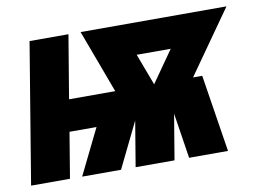

<svg xmlns="http://www.w3.org/2000/svg" viewBox="-77 -610 939 700"><g transform="rotate(-10 392.5 -260.0)"><path d="M-15 0 71 -520H215L176 -286H347L260 -520H800L635 -286H669L714 0H570L544 -168L516 0H372L400 -168L318 0H174L257 -169H157L129 0ZM491 -286 573 -403H447Z"/></g></svg>

Font: Iosevka Aile Heavy Oblique
Style: Regular
Weight: 900
Italic angle: -9°
Designer: Belleve Invis
Foundry: Belleve Invis
Version: Version 31.1.0; ttfautohint (v1.8.4)